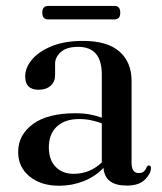

<svg xmlns="http://www.w3.org/2000/svg" viewBox="-20 -598 532 629"><path d="M39.5 -100Q39.5 -156 87.8 -191.5Q136 -227 227 -227Q253.5 -227 274.8 -223Q296 -219 313.5 -212.5V-354Q313.5 -444.5 236 -444.5Q198 -444.5 179.2 -427.5Q160.5 -410.5 160.5 -389.5V-352.5Q160.5 -330 145.8 -317Q131 -304 106.5 -304Q62.5 -304 62.5 -347.5Q62.5 -376 84.5 -402.5Q106.5 -429 148.8 -446.5Q191 -464 251.5 -464Q332 -464 371.5 -429Q411 -394 411 -333.5V-65Q411 -31 434.5 -31Q445.5 -31 451.5 -36.5Q457.5 -42 460.5 -50.5Q463.5 -56 468 -56Q474.5 -56 474.5 -47Q474.5 -29.5 455 -9.8Q435.5 10 395.5 10Q323.5 10 319 -48Q292 -19.5 254 -4.5Q216 10.5 174 10.5Q114 10.5 76.8 -20Q39.5 -50.5 39.5 -100ZM140 -115.5Q140 -74 162.5 -51.2Q185 -28.5 221 -28.5Q274.5 -28.5 313.5 -66V-194Q297 -200 278.8 -204Q260.5 -208 239.5 -208Q192 -208 166 -183.2Q140 -158.5 140 -115.5ZM118.5 -556.5Q118.5 -578.5 137.5 -578.5H355.5Q374 -578.5 374 -556.5Q374 -534.5 355.5 -534.5H137.5Q118.5 -534.5 118.5 -556.5Z"/></svg>

Font: Fraunces 72pt S000
Style: Regular
Weight: 400
Version: Version 1.000; ttfautohint (v1.8.3)